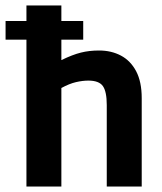

<svg xmlns="http://www.w3.org/2000/svg" viewBox="-35 -683 593 703"><path d="M61.8 0V-537.7H-14.6V-606.2H61.8V-663.1H189.7V-606.2H269.7V-537.7H189.7V-462.9Q230.5 -482.8 261.1 -490.4Q291.6 -498.1 327.7 -498.1Q372.6 -498.1 407.9 -479.4Q443.1 -460.7 463.5 -422.2Q483.9 -383.6 483.9 -323.7V0H355.9V-298.4Q355.9 -347.6 341.7 -367.8Q327.5 -387.9 288.6 -387.9Q267.4 -387.9 243.2 -382.3Q219.1 -376.7 189.7 -360.8V0Z"/></svg>

Font: Anaheim
Style: Regular
Weight: 400
Designer: Vernon Adams
Foundry: Vernon Adams
Version: Version 2.001